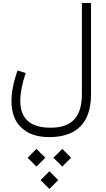

<svg xmlns="http://www.w3.org/2000/svg" viewBox="-20 -654 700 1266"><path d="M390.6 444.3 448.7 386.2 390.6 327.6 332 386.2ZM220.2 444.3 278.8 386.2 220.2 327.6 162.1 386.2ZM305.7 591.8 364.3 533.7 305.7 475.1 247.6 533.7ZM313.5 188C180.2 188 113.8 128.9 113.8 11.2C113.8 -39.1 125.5 -102.5 149.4 -172.4L95.2 -189.5C67.9 -109.9 55.7 -44.4 55.7 13.7C55.7 89.4 77.6 147.5 121.6 188.5C165 229.5 226.1 250 304.7 250C484.4 250 580.1 156.7 580.1 -31.2V-634.3H520V-34.7C520 117.2 454.6 188 313.5 188Z"/></svg>

Font: Estedad Light
Style: Regular
Weight: 300
Designer: Amin Abedi
Version: Version 7.3